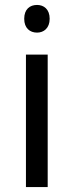

<svg xmlns="http://www.w3.org/2000/svg" viewBox="-20 -757 298 777"><path d="M130 -737C101 -737 78 -720 78 -681C78 -643 101 -625 130 -625C157 -625 181 -643 181 -681C181 -720 157 -737 130 -737ZM173 -536H85V0H173Z"/></svg>

Font: Noto Sans Miao
Style: Regular
Weight: 400
Designer: Monotype Design Team
Foundry: Monotype Imaging Inc.
Version: Version 2.003